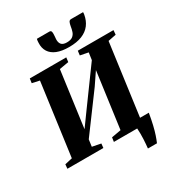

<svg xmlns="http://www.w3.org/2000/svg" viewBox="-264 -1137 1355 1470"><g transform="rotate(-30 413.0 -402.0)"><path d="M606.5 174Q608.5 157.5 610 137Q611.5 116.5 612.8 93.5Q614 70.5 613.8 46.8Q613.5 23 612 0L580 -60H749.5Q739.5 -1.5 729.2 41.8Q719 85 708.2 116.8Q697.5 148.5 686.5 174ZM-5 0 -1.5 -37.5 64.5 -52.5 151 -690 86 -704 91.5 -743H414L409 -704L327 -690L251.5 -133.5L222 -144L341.5 -309L612 -680.5L565.5 -575L582 -690L511 -704L516 -743H831.5L828 -704L757.5 -690L671 -52.5L738.5 -37.5L734.5 0H406L411.5 -37.5L495 -52.5L568.5 -592.5L598 -598.5L490 -439L207 -56L254 -148.5L241 -52.5L317 -37.5L313 0ZM400 -978.5Q413.5 -978.5 417 -968Q420.5 -957.5 419 -941.5Q419 -933.5 417.8 -922Q416.5 -910.5 416 -902.5Q414.5 -872.5 428.5 -856Q442.5 -839.5 476 -839.5Q510 -839.5 527.2 -852.5Q544.5 -865.5 551.8 -886.8Q559 -908 562.5 -932.5Q565.5 -951 571.5 -964.8Q577.5 -978.5 592.5 -978.5H698.5Q698.5 -973.5 698.2 -968.5Q698 -963.5 697 -958.5Q688.5 -908.5 661.5 -873Q634.5 -837.5 588 -818.8Q541.5 -800 474 -800Q409.5 -800 367 -817.2Q324.5 -834.5 304 -867Q283.5 -899.5 286 -944.5Q286.5 -952.5 287 -961Q287.5 -969.5 290.5 -978.5Z"/></g></svg>

Font: Merriweather 72pt Black
Style: Italic
Weight: 900
Italic angle: -7.8°
Version: Version 2.101